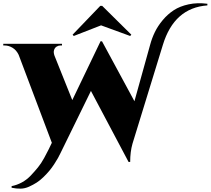

<svg xmlns="http://www.w3.org/2000/svg" viewBox="-69 -968 1288 1174"><path d="M753 -349 849 -694Q860 -735 878 -772Q896 -809 926 -845Q956 -881 993.5 -905.5Q1031 -930 1084.5 -941.5Q1138 -953 1199 -945V-935Q996 -920 927 -694L741 -89Q727 -40 727 22H717L487 -412L301 -32Q294 -17 285 -1Q276 15 262 36.5Q248 58 232.5 76.5Q217 95 196.5 115Q176 135 155 148.5Q134 162 108.5 173.5Q83 185 57 185.5Q31 186 2 180V170Q34 164 64.5 147.5Q95 131 119.5 105Q144 79 163.5 55Q183 31 201 -2Q219 -35 227.5 -52.5Q236 -70 248 -95L45 -633Q31 -662 7.5 -676Q-16 -690 -41 -690H-49V-700H310V-690H301Q288 -690 277 -683Q266 -676 261.5 -662Q257 -648 264 -628L373 -356L546 -716L555 -715ZM544 -932 375 -756 382 -748 549 -813 727 -748 734 -756 556 -932Z"/></svg>

Font: Cinzel Decorative Black
Style: Regular
Weight: 900
Designer: Natanael Gama
Version: Version 1.001;PS 001.001;hotconv 1.0.56;makeotf.lib2.0.21325